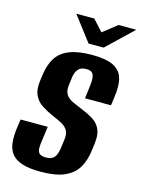

<svg xmlns="http://www.w3.org/2000/svg" viewBox="-104 -713 582 785"><g transform="rotate(15 187.0 -320.0)"><path d="M145 11Q95 11 65 0.5Q35 -10 21 -29.5Q7 -49 4.5 -77Q2 -105 7 -139L12 -174H127L119 -115Q116 -97 116 -82Q116 -67 123.5 -59Q131 -51 152 -51Q171 -51 181 -58.5Q191 -66 195 -78Q199 -90 201 -101L206 -139Q210 -164 202 -179Q194 -194 176.5 -203.5Q159 -213 133 -224Q108 -235 86 -249.5Q64 -264 53.5 -287.5Q43 -311 48 -347L52 -376Q58 -419 76.5 -447.5Q95 -476 131.5 -490.5Q168 -505 227 -505Q286 -505 317 -489.5Q348 -474 357 -443Q366 -412 359 -363L354 -326H244L251 -383Q255 -416 248 -429.5Q241 -443 219 -443Q195 -443 184.5 -430Q174 -417 171 -398L166 -359Q163 -334 174 -319Q185 -304 206 -295.5Q227 -287 249 -277Q274 -267 294.5 -253.5Q315 -240 325 -217.5Q335 -195 330 -157L326 -127Q321 -85 303 -54Q285 -23 247.5 -6Q210 11 145 11ZM200 -546 120 -651H196L239 -604L299 -651H374L264 -546Z"/></g></svg>

Font: Alumni Sans
Style: Bold Italic
Weight: 700
Italic angle: -8°
Designer: Robert E. Leuschke
Foundry: Robert E. Leuschke
Version: Version 1.016